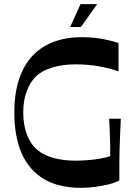

<svg xmlns="http://www.w3.org/2000/svg" viewBox="-20 -892 651 925"><path d="M370 13Q263 13 191.5 -29.5Q120 -72 84.5 -153Q49 -234 49 -350Q49 -468 87 -549Q125 -630 198 -671.5Q271 -713 377 -713Q407 -713 438.5 -709.5Q470 -706 499.5 -699Q529 -692 551 -685V-548Q510 -563 457 -572.5Q404 -582 343 -582Q283 -582 234 -567.5Q185 -553 154 -525Q125 -496 108.5 -452Q92 -408 92 -350Q92 -292 109 -245.5Q126 -199 161 -169Q191 -144 238 -131Q285 -118 344 -118Q378 -118 410 -121Q442 -124 468.5 -129Q495 -134 511 -140Q511 -166 511 -185Q511 -204 510 -223Q509 -242 508.5 -264.5Q508 -287 506 -320H562Q560 -274 558.5 -238.5Q557 -203 556 -171.5Q555 -140 555 -105Q555 -70 555 -23Q536 -12 504.5 -4Q473 4 437.5 8.5Q402 13 370 13ZM318 -762 368 -872H448L370 -762Z"/></svg>

Font: Ojuju SemiBold
Style: Regular
Weight: 600
Designer: Chisaokwu Joboson, Mirko Velimirovic
Foundry: Udi Foundry
Version: Version 1.000